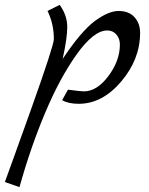

<svg xmlns="http://www.w3.org/2000/svg" viewBox="-98 -426 613 788"><path d="M477 -291Q477 -183 399.5 -91.5Q322 0 225 0Q182 0 157 -15L181 -58Q233 -51 246 -51Q300 -51 347 -114Q394 -177 394 -243Q394 -268 379.5 -284.5Q365 -301 342 -301Q287 -301 217.5 -204Q148 -107 87.5 36.5Q27 180 -18 342L-78 321Q-76 315 -40.5 217.5Q-5 120 29 24Q123 -240 123 -265Q123 -329 97 -381L147 -406Q178 -363 178 -315.5Q178 -268 159 -184Q235 -298 291 -339.5Q347 -381 389 -381Q431 -381 454 -355.5Q477 -330 477 -291Z"/></svg>

Font: Marck Script
Style: Regular
Weight: 400
Designer: Denis Masharov, Marck Fogel
Foundry: Denis Masharov
Version: Version 1.002